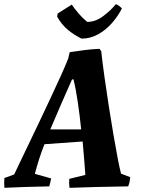

<svg xmlns="http://www.w3.org/2000/svg" viewBox="-35 -891 677 920"><path d="M-14 9Q-15 -3 -15 -14.5Q-15 -26 -14 -38L33 -55Q41 -72 59 -110Q77 -148 101.5 -198.5Q126 -249 153 -306Q180 -363 206.5 -419.5Q233 -476 255.5 -525.5Q278 -575 292 -611L299 -641Q331 -646 370.5 -651Q410 -656 442 -657L450 -646Q456 -591 465.5 -523Q475 -455 486 -384.5Q497 -314 508 -249.5Q519 -185 528.5 -135Q538 -85 545 -59L589 -42Q587 -16 579 2Q499 3 427.5 5Q356 7 298 9Q295 -11 297 -34L374 -53Q372 -84 368.5 -125.5Q365 -167 361 -213L178 -200Q163 -162 151.5 -125.5Q140 -89 132 -58L210 -36Q208 -27 206 -17Q204 -7 201 2Q139 3 82.5 5Q26 7 -14 9ZM310 -510Q286 -456 259 -394.5Q232 -333 206 -271H354Q347 -339 337.5 -403Q328 -467 317 -511ZM356 -706Q322 -722 291 -747.5Q260 -773 239 -811L241 -826L309 -869Q323 -848 342 -826Q361 -804 383 -786Q422 -786 458.5 -813Q495 -840 520 -871Q527 -869 536.5 -862Q546 -855 549 -850Q530 -813 501 -780Q472 -747 435 -726.5Q398 -706 356 -706Z"/></svg>

Font: Labrada
Style: Bold Italic
Weight: 700
Italic angle: -7°
Designer: Mercedes Jáuregui
Foundry: Omnibus-Type Team
Version: Version 1.000; ttfautohint (v1.8.4.7-5d5b)